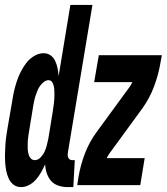

<svg xmlns="http://www.w3.org/2000/svg" viewBox="-41 -755 680 783"><path d="M45 8Q27 8 14 -2Q1 -12 -6 -28Q-13 -44 -16 -60.5Q-19 -77 -20 -94Q-21 -111 -20.5 -128.5Q-20 -146 -19 -163.5Q-18 -181 -15.5 -199Q-13 -217 -10 -234L9 -344Q12 -364 16.5 -384Q21 -404 27.5 -423.5Q34 -443 43.5 -462Q53 -481 66 -498Q79 -515 98 -526.5Q117 -538 137 -538Q153 -538 165.5 -529Q178 -520 184.5 -505.5Q191 -491 194 -475.5Q197 -460 198 -444L246 -735H336L236 -134Q235 -129 235 -123.5Q235 -118 237 -113Q239 -108 243 -105Q247 -102 252 -102H264L258 8H234Q215 8 197 2Q179 -4 167.5 -17Q156 -30 150 -48Q144 -66 143 -85Q136 -69 127 -53Q118 -37 106.5 -23.5Q95 -10 78.5 -1Q62 8 45 8ZM101 -102Q114 -102 124.5 -113Q135 -124 141 -137Q147 -150 150 -163Q153 -176 156 -189L174 -299Q175 -308 176.5 -317Q178 -326 179 -335Q180 -344 180.5 -353Q181 -362 181 -371Q181 -380 180.5 -388.5Q180 -397 178 -405.5Q176 -414 171 -421Q166 -428 157 -428Q147 -428 138 -421Q129 -414 122.5 -405Q116 -396 112 -386Q108 -376 104.5 -366Q101 -356 99 -346Q97 -336 95 -326L77 -216Q76 -208 74.5 -200Q73 -192 72.5 -183.5Q72 -175 72 -167Q72 -159 72 -151Q72 -143 73.5 -135Q75 -127 77.5 -120Q80 -113 86 -107.5Q92 -102 101 -102ZM274 0 279 -33Q287 -80 304.5 -127Q322 -174 352 -215L482 -393Q487 -399 491 -406Q495 -413 499 -420H343L362 -530H619L613 -497Q605 -450 587.5 -403Q570 -356 541 -315L411 -137Q406 -131 402 -124Q398 -117 394 -110H549L531 0Z"/></svg>

Font: Iosevka Curly XBdEx
Style: Italic
Weight: 800
Width: 7
Italic angle: -9°
Monospace: yes
Designer: Belleve Invis
Foundry: Belleve Invis
Version: Version 11.1.0; ttfautohint (v1.8.3)